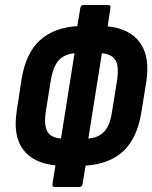

<svg xmlns="http://www.w3.org/2000/svg" viewBox="-20 -727 607 765"><path d="M198 18Q187 18 189 6L201 -68Q112 -77 71.5 -132Q31 -187 47 -287L66 -412Q83 -515 138.5 -566Q194 -617 288 -623L300 -695Q302 -707 312 -707H411Q422 -707 420 -695L409 -622Q497 -613 537.5 -557.5Q578 -502 563 -402L543 -278Q526 -175 470.5 -124Q415 -73 321 -67L309 6Q307 18 297 18ZM446 -404Q455 -461 440.5 -486Q426 -511 386 -515L332 -175Q373 -178 396 -203.5Q419 -229 427 -286ZM163 -286Q154 -229 168.5 -203.5Q183 -178 223 -175L277 -515Q236 -511 213.5 -486Q191 -461 182 -404Z"/></svg>

Font: Sofia Sans Extra Condensed ExtraBold
Style: Italic
Weight: 800
Italic angle: -9°
Designer: Botio Nikoltchev, Ani Petrova
Foundry: lettersoup
Version: Version 4.101; ttfautohint (v1.8.4.7-5d5b)